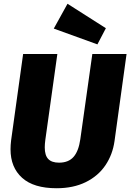

<svg xmlns="http://www.w3.org/2000/svg" viewBox="-20 -982 693 1021"><path d="M589 -232Q579 -160 540.5 -103Q502 -46 436 -13.5Q370 19 281 19Q159 19 97.5 -36.5Q36 -92 36 -188Q36 -211 39 -235L103 -695H285L221 -238Q218 -216 218 -198Q218 -156 236.5 -136.5Q255 -117 294 -117Q344 -117 371 -147.5Q398 -178 407 -241L471 -695H653ZM543 -832 498 -746 266 -830 339 -962Z"/></svg>

Font: Trujillo ExtraBold
Style: Italic
Weight: 800
Italic angle: -8°
Designer: Fira Sans original fonts by bBox Type GmbH, Carrois Corporate GbR, & Edenspiekermann AG / Changes by Cristiano Sobral
Foundry: Fira Sans original fonts by bBox Type GmbH, Carrois Corporate GbR, & Edenspiekermann AG / Changes by Cristiano Sobral
Version: Version 4.301;July 28, 2020;FontCreator 13.0.0.2655 64-bit